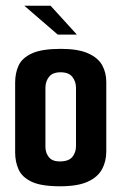

<svg xmlns="http://www.w3.org/2000/svg" viewBox="-20 -647 425 672"><path d="M190 5Q124 5 90.5 -11Q57 -27 45 -54Q33 -81 33 -113V-358Q33 -391 45 -417.5Q57 -444 91.5 -460Q126 -476 193 -476Q253 -476 288 -460.5Q323 -445 337.5 -419Q352 -393 352 -360V-117Q352 -82 337 -54.5Q322 -27 287 -11Q252 5 190 5ZM189 -82Q220 -82 233 -97.5Q246 -113 246 -136V-340Q246 -361 233.5 -377.5Q221 -394 192 -394Q164 -394 151.5 -378Q139 -362 139 -340V-133Q139 -112 151 -97Q163 -82 189 -82ZM182 -526 65 -627H157L249 -526Z"/></svg>

Font: Smooch Sans
Style: Bold
Weight: 700
Designer: Robert E. Leuschke
Foundry: Robert E. Leuschke
Version: Version 1.010